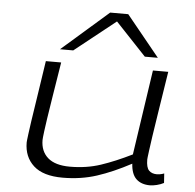

<svg xmlns="http://www.w3.org/2000/svg" viewBox="-55 -846 925 911"><g transform="rotate(5 407.5 -390.0)"><path d="M276 10Q183 10 137.5 -31.5Q92 -73 92 -142Q92 -146 93 -154Q94 -162 96.5 -182.5Q99 -203 105 -244Q111 -285 122 -355.5Q133 -426 149 -534H222Q206 -435 195.5 -369.5Q185 -304 179 -264Q173 -224 170.5 -203.5Q168 -183 167 -174Q166 -165 166 -160Q166 -106 201 -75.5Q236 -45 306 -45Q385 -45 452.5 -67.5Q520 -90 599 -129L659 -534H732Q714 -418 702 -342.5Q690 -267 683.5 -222Q677 -177 674 -154Q671 -131 670 -122.5Q669 -114 669 -111Q669 -73 682.5 -59Q696 -45 721 -45Q725 -45 735 -46.5Q745 -48 755 -52L758 -7Q743 1 724.5 5.5Q706 10 692 10Q651 10 627 -12.5Q603 -35 600 -85Q514 -39 438.5 -14.5Q363 10 276 10ZM211 -596 433 -790H519L677 -596H615L469 -751L274 -596Z"/></g></svg>

Font: Georama ExtraExtended Light
Style: Italic
Weight: 300
Width: 8
Italic angle: -9°
Designer: Jean-Baptiste Levee
Foundry: Production Type
Version: Version 1.000